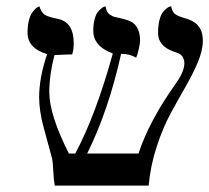

<svg xmlns="http://www.w3.org/2000/svg" viewBox="-20 -579 653 599"><path d="M612.8 -452.1Q612.8 -421.9 597.2 -384.8Q581.5 -347.7 558.6 -307.9Q535.6 -268.1 511.7 -223.9Q487.8 -179.7 468.5 -120.4Q449.2 -61 443.8 0H150.9Q147.5 -17.1 146.2 -45.4Q145 -73.7 142.1 -85.9Q136.7 -106.4 127.4 -140.1Q118.2 -173.8 113.8 -190.4Q109.4 -207 105.7 -230.7Q102.1 -254.4 102.1 -275.9Q102.1 -336.4 127 -410.2Q65.9 -428.2 65.9 -477.1Q65.9 -497.6 69.8 -513.7Q73.7 -529.8 79.1 -537.8Q84.5 -545.9 89.8 -551Q95.2 -556.2 99.1 -557.6L103 -559.1Q108.4 -541 119.1 -533.4Q129.9 -525.9 161.1 -520Q210 -509.8 210 -443.8Q210 -423.8 205.1 -409.2Q190.4 -409.2 173.8 -408.2Q157.2 -407.2 149.9 -407.2Q133.8 -344.7 133.8 -292Q133.8 -220.7 194.8 -100.1H214.8Q278.3 -218.3 332 -412.1Q271 -434.6 271 -482.9Q271 -502.9 274.9 -518.1Q278.8 -533.2 284.4 -540.5Q290 -547.9 295.7 -552.5Q301.3 -557.1 305.2 -558.1L309.1 -559.1Q311 -549.8 314.2 -543.2Q317.4 -536.6 323.5 -533Q329.6 -529.3 332 -528.1Q334.5 -526.9 343.5 -524.9Q352.5 -522.9 353 -522.9Q382.3 -516.1 392.6 -509.3Q417 -492.7 417 -452.1Q417 -442.9 412.8 -425.3Q408.7 -407.7 404.8 -398.9Q385.3 -411.1 357.9 -411.1Q317.9 -232.4 252 -100.1H412.1Q445.8 -202.6 528.8 -318.8Q555.2 -356 555.2 -381.8Q555.2 -387.2 554 -391.6Q552.7 -396 551.3 -399.2Q549.8 -402.3 546.9 -405.3Q543.9 -408.2 542 -409.7Q540 -411.1 536.4 -412.8Q532.7 -414.6 531 -415Q529.3 -415.5 525.9 -416.7Q522.5 -418 522 -418Q473.1 -435.1 473.1 -476.1Q473.1 -498.5 477.3 -515.4Q481.4 -532.2 487.5 -540Q493.7 -547.9 499.8 -552.7Q505.9 -557.6 509.8 -558.6L514.2 -559.1Q515.1 -552.2 517.6 -547.1Q520 -542 522.5 -538.8Q524.9 -535.6 529.8 -532.7Q534.7 -529.8 537.4 -528.8Q540 -527.8 546.1 -525.6Q552.2 -523.4 554.2 -522.9Q554.7 -522.9 559.3 -521.5Q564 -520 566.2 -519.3Q568.4 -518.6 573.5 -516.4Q578.6 -514.2 581.5 -512.5Q584.5 -510.7 589.1 -507.3Q593.8 -503.9 596.7 -500.5Q599.6 -497.1 603 -491.9Q606.4 -486.8 608.4 -481Q610.4 -475.1 611.6 -467.8Q612.8 -460.4 612.8 -452.1Z"/></svg>

Font: Linear Smooth
Style: Regular
Weight: 400
Designer: Philipp H. Poll, Flanker
Foundry: Philipp H. Poll, reworked by Flanker
Version: Version 1.061 | FøM Fix